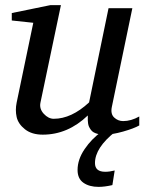

<svg xmlns="http://www.w3.org/2000/svg" viewBox="-20 -514 566 750"><path d="M524 -24Q503 -12 460.5 0Q418 12 388 12Q374 12 363.5 9.5Q353 7 346 3Q339 -1 334.5 -7.5Q330 -14 327.5 -19.5Q325 -25 324 -32.5Q323 -40 323 -44Q323 -48 323 -55Q323 -62 323 -63Q245 12 147 12Q104 12 77.5 -9Q51 -30 45 -57Q39 -84 45 -113L110 -425L26 -434V-463L177 -494H218L138 -113Q133 -89 151 -69.5Q169 -50 190 -50Q259 -50 328 -114L404 -482H497L417 -97Q411 -69 426 -55Q441 -41 461 -41Q492 -41 524 -59ZM431 0Q351 63 351 123Q351 157 391 157Q408 157 428 152L419 209Q389 216 365 216Q329 216 306 200Q283 184 283 150Q283 109 310.5 68.5Q338 28 377 0Z"/></svg>

Font: Veleka
Style: Italic
Weight: 400
Italic angle: -12°
Designer: Stefan Peev, Context Ltd, 2016; SIL International, 1997-2014.
Foundry: Stefan Peev, Context Ltd, 2016
Version: Version 1.000